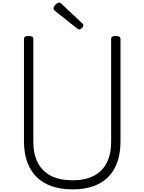

<svg xmlns="http://www.w3.org/2000/svg" viewBox="-20 -1419 1097 1458"><path d="M531 19Q442 19 373 -5Q304 -29 257.5 -75Q211 -121 186.5 -189.5Q162 -258 162 -346V-1123Q162 -1135 171 -1140.5Q180 -1146 198 -1146Q216 -1146 224.5 -1140.5Q233 -1135 233 -1123V-345Q233 -249 267 -183.5Q301 -118 367 -84Q433 -50 531 -50Q627 -50 692.5 -84Q758 -118 791 -183.5Q824 -249 824 -345V-1123Q824 -1135 832.5 -1140.5Q841 -1146 859 -1146Q895 -1146 895 -1123V-346Q895 -228 853 -146.5Q811 -65 730 -23Q649 19 531 19ZM582 -1195Q578 -1195 574.5 -1198Q571 -1201 564 -1204L398 -1336Q391 -1342 389 -1346Q387 -1350 387 -1356Q387 -1365 394 -1375Q401 -1385 411 -1392Q421 -1399 429 -1399Q435 -1399 439 -1396.5Q443 -1394 448 -1389L605 -1241Q611 -1237 612 -1233Q613 -1229 613 -1226Q613 -1217 602 -1206Q591 -1195 582 -1195Z"/></svg>

Font: Playwrite BR Light
Style: Regular
Weight: 300
Version: Version 1.003